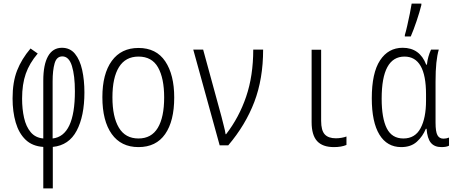

<svg xmlns="http://www.w3.org/2000/svg" viewBox="-20 -809 2540 1069"><path d="M221 9Q160 5 122.5 -31Q85 -67 67.5 -127Q50 -187 50 -261Q50 -352 75 -416Q100 -480 150 -539L190 -511Q144 -457 123.5 -398.5Q103 -340 103 -260Q103 -202 114 -153Q125 -104 151 -73Q177 -42 221 -38V-360Q221 -449 247.5 -496Q274 -543 325 -543Q370 -543 397.5 -509.5Q425 -476 437.5 -419.5Q450 -363 450 -294Q450 -163 407 -81.5Q364 0 274 9V240H221ZM273 -38Q397 -52 397 -301Q397 -388 380.5 -441.5Q364 -495 327 -495Q295 -495 284 -456Q273 -417 273 -357Z M751 10Q654 10 602 -63Q550 -136 550 -268Q550 -398 602.5 -470Q655 -542 751 -542Q850 -542 900 -467.5Q950 -393 950 -266Q950 -135 899.5 -62.5Q849 10 751 10ZM751 -38Q823 -38 858.5 -97Q894 -156 894 -267Q894 -373 860 -433.5Q826 -494 751 -494Q679 -494 642.5 -435.5Q606 -377 606 -267Q606 -158 642 -98Q678 -38 751 -38Z M1203 0 1056 -533H1111L1213 -160Q1219 -134 1226 -108.5Q1233 -83 1236 -62H1239Q1311 -155 1350.5 -271Q1390 -387 1390 -533H1445Q1445 -370 1396 -241.5Q1347 -113 1251 0Z M1839 10Q1776 10 1745.5 -23.5Q1715 -57 1715 -129V-532H1768V-136Q1768 -83 1788 -61Q1808 -39 1850 -39Q1866 -39 1882.5 -42Q1899 -45 1909 -49V-2Q1881 10 1839 10Z M2214 10Q2135 10 2092.5 -59.5Q2050 -129 2050 -262Q2050 -403 2096 -473Q2142 -543 2222 -543Q2317 -543 2353 -449H2357Q2359 -471 2365 -492.5Q2371 -514 2380 -533H2423Q2414 -502 2409.5 -459Q2405 -416 2405 -354V-126Q2405 -76 2415.5 -56.5Q2426 -37 2449 -37Q2465 -37 2480 -43V2Q2466 10 2438 10Q2399 10 2379 -14Q2359 -38 2355 -92H2351Q2334 -50 2301 -20Q2268 10 2214 10ZM2226 -38Q2291 -38 2321.5 -95Q2352 -152 2352 -248V-284Q2352 -494 2232 -494Q2105 -494 2105 -260Q2105 -151 2133.5 -94.5Q2162 -38 2226 -38ZM2234 -614Q2240 -633 2247.5 -666.5Q2255 -700 2262 -734Q2269 -768 2272 -789H2326V-781Q2316 -741 2299.5 -692Q2283 -643 2267 -606H2234Z"/></svg>

Font: Noto Sans Mono ExtraCondensed Light
Style: Regular
Weight: 300
Width: 2
Designer: Monotype Design Team
Foundry: Monotype Imaging Inc.
Version: Version 2.014; ttfautohint (v1.8.4.7-5d5b)